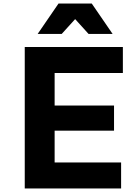

<svg xmlns="http://www.w3.org/2000/svg" viewBox="-20 -1066 790 1086"><path d="M120 0V-800H675V-653H289V-469H625V-327H289V-147H665V0ZM193 -874 311 -1046H499L617 -874H481L356 -1012H454L329 -874Z"/></svg>

Font: Martian Mono SemiExpanded
Style: Bold
Weight: 700
Width: 6
Designer: Roman Shamin
Foundry: Evil Martians
Version: Version 1.000